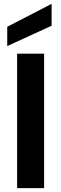

<svg xmlns="http://www.w3.org/2000/svg" viewBox="-20 -977 318 997"><path d="M17.6 -737.8V-837.9L248 -957V-843.3ZM68.8 0V-698.2H209V0Z"/></svg>

Font: Poppins SemiBold
Style: Regular
Weight: 600
Designer: Ninad Kale (Devanagari), Jonny Pinhorn (Latin)
Foundry: Indian Type Foundry
Version: 4.004